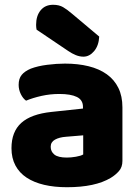

<svg xmlns="http://www.w3.org/2000/svg" viewBox="-20 -767 584 803"><path d="M260 -108Q277 -108 297.5 -111.5Q318 -115 328 -121V-201L256 -195Q228 -193 210 -183Q192 -173 192 -153Q192 -133 207.5 -120.5Q223 -108 260 -108ZM252 -501Q306 -501 350.5 -490Q395 -479 426.5 -456.5Q458 -434 475 -399.5Q492 -365 492 -318V-94Q492 -68 477.5 -51.5Q463 -35 443 -23Q378 16 260 16Q207 16 164.5 6Q122 -4 91.5 -24Q61 -44 44.5 -75Q28 -106 28 -147Q28 -216 69 -253Q110 -290 196 -299L327 -313V-320Q327 -349 301.5 -361.5Q276 -374 228 -374Q190 -374 154 -366Q118 -358 89 -346Q76 -355 67 -373.5Q58 -392 58 -412Q58 -438 70.5 -453.5Q83 -469 109 -480Q138 -491 177.5 -496Q217 -501 252 -501ZM133 -643Q131 -653 131 -663Q131 -701 150 -724Q169 -747 202 -747Q227 -747 244 -737Q261 -727 282 -709L395 -614Q393 -576 373.5 -553Q354 -530 329 -530Q313 -530 297 -536.5Q281 -543 265 -554Z"/></svg>

Font: Baloo Cyrillic
Style: Regular
Weight: 400
Designer: Ek Type, Denis Ignatov
Foundry: Ek Type
Version: Version 1.50 July 26, 2019